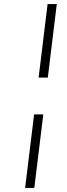

<svg xmlns="http://www.w3.org/2000/svg" viewBox="-20 -770 327 940"><path d="M169 -390 213 -750H258L214 -390ZM103 150 147 -210H192L148 150Z"/></svg>

Font: Orkney Light
Style: LightItalic
Weight: 300
Designer: Samuel Oakes and Alfredo Marco Pradil
Foundry: Alfredo Marco Pradil
Version: 1.0; ttfautohint (v1.5)